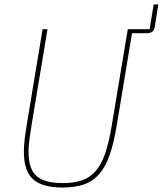

<svg xmlns="http://www.w3.org/2000/svg" viewBox="-20 -829 730 861"><path d="M193 -698 122 -271Q116 -233 112 -204Q108 -175 108 -149Q108 -70 144.5 -39Q181 -8 261 -8Q313 -8 349.5 -21Q386 -34 411.5 -65Q437 -96 453.5 -146.5Q470 -197 482 -271L553 -698H651L669 -809H690L674 -709Q670 -680 639 -680H572L504 -270Q491 -190 472.5 -136Q454 -82 425.5 -49Q397 -16 356.5 -2Q316 12 259 12Q171 12 129 -24.5Q87 -61 87 -149Q87 -175 91 -207.5Q95 -240 101 -276L171 -698Z"/></svg>

Font: IBM Plex Mono Thin
Style: Italic
Weight: 100
Italic angle: -9°
Monospace: yes
Designer: Mike Abbink, Paul van der Laan, Pieter van Rosmalen
Foundry: Bold Monday
Version: Version 2.3